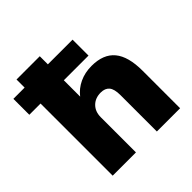

<svg xmlns="http://www.w3.org/2000/svg" viewBox="-224 -888 1039 1039"><g transform="rotate(-45 296.0 -368.0)"><path d="M55 0V-552H-31V-674H55V-736H233V-674H422V-552H233V-427Q260 -462 301.5 -481.5Q343 -501 394 -501Q484 -501 527.5 -448.5Q571 -396 571 -287V0H393V-279Q393 -325 376.5 -344.5Q360 -364 327 -364Q285 -364 259 -338Q233 -312 233 -269V0Z"/></g></svg>

Font: Mulish Black
Style: Regular
Weight: 900
Designer: Vernon Adams
Foundry: Vernon Adams
Version: Version 3.603; ttfautohint (v1.8.3)